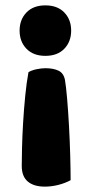

<svg xmlns="http://www.w3.org/2000/svg" viewBox="-20 -479 338 715"><path d="M61 139Q61 116 62 72.5Q63 29 66 -21.5Q69 -72 74 -122.5Q79 -173 86 -210Q90 -213 98 -216Q106 -219 115 -221Q124 -223 133 -224Q142 -225 149 -225Q178 -225 197.5 -216Q217 -207 222 -181Q226 -158 230 -111Q234 -64 237 -9Q240 46 241.5 100Q243 154 243 192Q223 203 197.5 209.5Q172 216 147 216Q106 216 83.5 197Q61 178 61 139ZM245 -365Q245 -324 219.5 -297.5Q194 -271 149 -271Q104 -271 78.5 -297.5Q53 -324 53 -365Q53 -406 78.5 -432.5Q104 -459 149 -459Q194 -459 219.5 -432.5Q245 -406 245 -365Z"/></svg>

Font: Baloo
Style: Regular
Weight: 400
Designer: Sarang Kulkarni and Ek Type
Foundry: Ek Type
Version: Version 1.100;PS 1.000;hotconv 1.0.88;makeotf.lib2.5.647800;